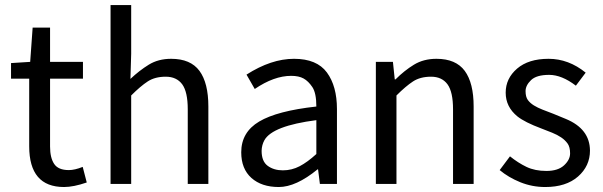

<svg xmlns="http://www.w3.org/2000/svg" viewBox="-20 -732 2399 764"><path d="M96.2 -149.9V-418.9H23.9V-481L100.1 -485.8L109.9 -622.1H179.2V-485.8H310.1V-418.9H179.2V-148.9Q179.2 -104 195.6 -79.6Q211.9 -55.2 253.9 -55.2Q277.3 -55.2 309.1 -67.9L325.2 -5.9Q272.5 12.2 234.9 12.2Q96.2 12.2 96.2 -149.9Z M419.9 -711.9H502V-518.1L499 -418Q534.2 -451.2 572 -474.6Q609.9 -498 661.1 -498Q738.3 -498 773.7 -450Q809.1 -401.9 809.1 -308.1V0H727.1V-296.9Q727.1 -366.2 705.1 -396.5Q682.6 -426.8 639.6 -426.8Q596.7 -426.8 567.9 -408Q539.1 -389.2 502 -352.1V0H419.9Z M1021 -131.8Q1021 -89.8 1045.4 -72Q1069.8 -54.2 1105.5 -54.2Q1141.1 -54.2 1172.4 -70.6Q1203.6 -86.9 1238.8 -119.1V-253.9Q1064.5 -231.4 1032.2 -174.3Q1021.5 -154.8 1021 -131.8ZM939.9 -126Q939.9 -206.1 1011.5 -248.5Q1083 -291 1238.8 -308.1Q1238.8 -361.8 1222.9 -385.5Q1207 -409.2 1188 -419.7Q1168.9 -430.2 1138.7 -430.2Q1070.3 -430.2 993.7 -377.9L960.9 -435.1Q1059.1 -498 1149.9 -498Q1240.7 -498 1280.8 -443.6Q1320.8 -389.2 1320.8 -297.9V0H1252.9L1245.6 -58.1H1243.7Q1157.7 12.2 1089.4 12.2Q1021 12.2 980.5 -23.9Q939.9 -60.1 939.9 -126Z M1475.6 -485.8H1543.5L1550.8 -416H1553.7Q1588.9 -451.2 1627.2 -474.6Q1665.5 -498 1716.8 -498Q1793.9 -498 1829.3 -450Q1864.7 -401.9 1864.7 -308.1V0H1782.7V-296.9Q1782.7 -366.2 1760.7 -396.5Q1738.3 -426.8 1695.3 -426.8Q1652.3 -426.8 1623.5 -408Q1594.7 -389.2 1557.6 -352.1V0H1475.6Z M2181.6 -279.3Q2205.1 -269.5 2231.4 -258.8Q2327.1 -219.2 2327.6 -132.8Q2327.6 -71.3 2280 -29.5Q2232.4 12.2 2149.4 12.2Q2097.7 12.2 2050.5 -6.8Q2003.4 -25.9 1968.3 -55.2L2009.3 -109.9Q2041.5 -84 2075 -67.9Q2108.4 -51.8 2154.3 -51.8Q2200.2 -51.8 2224.4 -74Q2248.5 -96.2 2248.5 -121.6Q2248.5 -147 2238.5 -160.9Q2228.5 -174.8 2212.9 -185.3Q2197.3 -195.8 2177.2 -203.9Q2157.2 -211.9 2134.3 -220.7Q2067.9 -245.6 2039.1 -268.6Q1992.2 -306.6 1992.2 -363.3Q1992.2 -419.9 2037.6 -459Q2083 -498 2162.8 -498Q2242.7 -498 2310.5 -442.9L2271.5 -391.1Q2215.3 -434.1 2165 -434.1Q2114.7 -434.1 2093 -413.1Q2071.3 -392.1 2071.3 -369.4Q2071.3 -346.7 2080.3 -334.2Q2089.4 -321.8 2104.5 -312.5Q2119.6 -303.2 2138.9 -295.7Q2158.2 -288.1 2181.6 -279.3Z"/></svg>

Font: SourceSansPro-Regular
Style: Regular
Weight: 400
Designer: Paul D. Hunt
Foundry: Adobe Systems Incorporated
Version: Version 1.050;PS Version 1.000;hotconv 1.0.70;makeotf.lib2.5